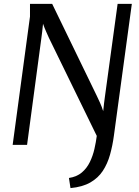

<svg xmlns="http://www.w3.org/2000/svg" viewBox="-20 -744 714 986"><path d="M45 0 134 -659V-724H248L477 -252Q485 -235 493.5 -216.5Q502 -198 510 -173Q512 -197 514.5 -215Q517 -233 519 -249L584 -724H657L565 -48Q558 4 545 50.5Q532 97 508 133.5Q484 170 444 193Q404 216 342 222L334 170Q374 164 400 142Q426 120 441.5 88Q457 56 465 20.5Q473 -15 477 -46L231 -550Q224 -566 216.5 -582.5Q209 -599 201 -622Q199 -598 196.5 -580Q194 -562 192 -545L119 0Z"/></svg>

Font: Rosario
Style: Italic
Weight: 400
Italic angle: -8.05°
Designer: Hector Gatti
Foundry: Omnibus Type
Version: Version 1.201